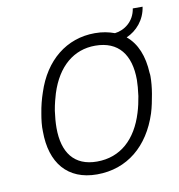

<svg xmlns="http://www.w3.org/2000/svg" viewBox="-70 -641 666 713"><g transform="rotate(-10 263.0 -285.0)"><path d="M497 -330C494 -394 474 -444 436 -475C475 -492 507 -528 514 -577H477C470 -529 432 -502 396 -498C374 -506 351 -511 322 -511C215 -511 131 -443 94 -328C86 -305 79 -278 75 -252C71 -230 68 -205 69 -185C69 -66 129 7 240 7C354 7 438 -64 476 -181C483 -203 488 -229 492 -252C496 -275 498 -299 498 -316C498 -321 498 -326 497 -330ZM427 -192C398 -97 337 -40 248 -40C162 -40 121 -96 121 -189C121 -209 123 -231 126 -253C130 -278 137 -303 141 -316C172 -414 235 -465 315 -465C403 -465 446 -408 446 -313C446 -299 444 -275 441 -253C438 -234 433 -211 427 -192Z"/></g></svg>

Font: Arthouse Owned Light
Style: Italic
Weight: 300
Italic angle: -10°
Designer: Jeremy Tribby
Foundry: Tribby Type
Version: Version 1.000;PS 001.000;hotconv 1.0.88;makeotf.lib2.5.64775